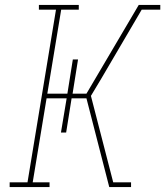

<svg xmlns="http://www.w3.org/2000/svg" viewBox="-20 -755 667 775"><path d="M19 0V-19H91L206 -716H137V-735H298V-716H227L171 -377H252L274 -515H295L273 -377H329L540 -735H559L557 -724L552 -716L389 -438L347 -368L437 -19L439 -11L437 0H421L329 -358H269L247 -220H226L249 -358H168L112 -19H180V0ZM552 -716 557 -724 559 -735H627V-716ZM437 0 439 -11 437 -19H509V0Z"/></svg>

Font: Iosevka Slab ThExObl
Style: Regular
Weight: 100
Width: 7
Italic angle: -9°
Monospace: yes
Designer: Belleve Invis
Foundry: Belleve Invis
Version: Version 11.1.1; ttfautohint (v1.8.3)